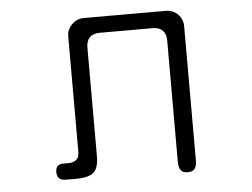

<svg xmlns="http://www.w3.org/2000/svg" viewBox="-51 -762 1101 838"><g transform="rotate(-5 500.0 -343.0)"><path d="M349.6 -569.3Q349.6 -597.7 364.7 -612.8Q379.9 -627.9 408.2 -627.9H640.6Q668.9 -627.9 684.1 -612.8Q699.2 -597.7 699.2 -569.3V-37.1Q699.2 -2.9 717.8 7.8Q726.6 11.7 739.3 11.7Q757.8 11.7 766.6 2.9Q778.3 -8.8 778.3 -37.1V-624Q778.3 -655.3 756.8 -676.8Q735.4 -698.2 703.1 -698.2H345.7Q314.5 -698.2 292.5 -676.3Q270.5 -654.3 270.5 -624V-115.2Q269.5 -88.9 251 -79.1Q241.2 -74.2 229.5 -73.2H228.5H202.1Q183.6 -73.2 175.3 -64.9Q167 -56.6 167 -38.6Q167 -20.5 176.3 -11.2Q185.5 -2 207 -2H248Q308.6 -2 329.1 -22.5Q349.6 -43 349.6 -91.8Z"/></g></svg>

Font: FakePearl
Style: ExtraLight
Weight: 300
Version: Version 1.2